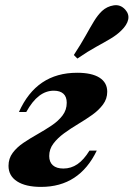

<svg xmlns="http://www.w3.org/2000/svg" viewBox="-20 -711 516 742"><path d="M138.7 11.3Q79 11.3 46 -10.1Q12.9 -31.5 12.9 -70.2Q12.9 -98.4 29 -120.2Q45.2 -141.9 71 -159.3Q96.8 -176.6 125.4 -192.7Q154 -208.9 179.8 -226.2Q205.6 -243.5 221.8 -264.9Q237.9 -286.3 237.9 -313.7Q237.9 -337.1 225 -348.8Q212.1 -360.5 187.9 -360.5Q157.3 -360.5 131 -340.3Q104.8 -320.2 81.5 -278.2H53.2Q87.1 -354 143.1 -391.9Q199.2 -429.8 278.2 -429.8Q334.7 -429.8 364.5 -410.9Q394.4 -391.9 394.4 -356.5Q394.4 -329 378.2 -307.3Q362.1 -285.5 336.7 -267.3Q311.3 -249.2 282.3 -231.9Q253.2 -214.5 227.8 -196Q202.4 -177.4 186.3 -156Q170.2 -134.7 170.2 -108.1Q170.2 -84.7 184.3 -72.2Q198.4 -59.7 225 -59.7Q254.8 -59.7 279.4 -76.6Q304 -93.5 325.8 -129H354Q320.2 -58.9 266.5 -23.8Q212.9 11.3 138.7 11.3ZM279 -484.7 265.3 -498.4Q292.7 -540.3 310.9 -573Q329 -605.6 343.5 -629.4Q358.1 -653.2 374.2 -668.5Q393.5 -686.3 419.4 -690.3Q445.2 -694.4 463.7 -674.2Q479.8 -656.5 475.4 -635.5Q471 -614.5 448.4 -592.7Q432.3 -576.6 408.1 -562.1Q383.9 -547.6 352 -530.2Q320.2 -512.9 279 -484.7Z"/></svg>

Font: Playfair 5pt SemiExpanded Light Black
Style: Italic
Weight: 900
Italic angle: -15.6°
Version: Version 2.001;gftools[0.9.30]